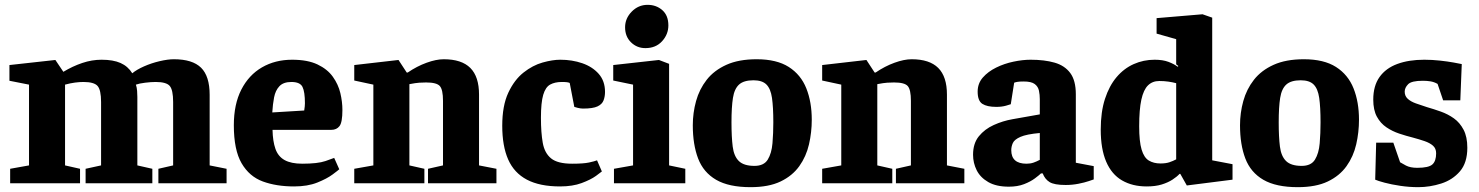

<svg xmlns="http://www.w3.org/2000/svg" viewBox="-20 -758 6118 794"><path d="M22 0V-60L100 -74V-408L19 -424V-489L209 -510L242 -461Q280 -484 320 -497.5Q360 -511 400 -511Q448 -511 478.5 -497.5Q509 -484 527 -455Q545 -470 575.5 -483.5Q606 -497 640 -505Q674 -513 699 -513Q776 -513 811.5 -478Q847 -443 847 -366V-74L917 -60V0H635V-60L696 -74V-336Q696 -386 682 -402.5Q668 -419 624 -419Q605 -419 580.5 -416Q556 -413 542 -408Q546 -396 547 -382Q548 -368 548 -357V-74L610 -60V0H334V-60L398 -74V-336Q398 -386 383.5 -402.5Q369 -419 325 -419Q309 -419 290 -416.5Q271 -414 249 -408V-74L311 -60V0Z M1196 13Q1123 13 1067 -7.5Q1011 -28 979 -83Q947 -138 947 -240Q947 -327 978 -387.5Q1009 -448 1063.5 -479.5Q1118 -511 1188 -511Q1252 -511 1293 -491.5Q1334 -472 1356.5 -440.5Q1379 -409 1387.5 -373Q1396 -337 1396 -303Q1396 -252 1384 -236.5Q1372 -221 1350 -221H1107Q1108 -174 1119 -142.5Q1130 -111 1157 -96Q1184 -81 1230 -81Q1294 -81 1326 -92Q1358 -103 1362 -105L1383 -58Q1379 -54 1355.5 -36.5Q1332 -19 1292 -3Q1252 13 1196 13ZM1106 -293 1238 -301Q1241 -319 1241 -331Q1241 -378 1231 -398.5Q1221 -419 1185 -419Q1152 -419 1135.5 -401.5Q1119 -384 1113.5 -355.5Q1108 -327 1106 -293Z M1445 0V-60L1524 -74V-408L1445 -425V-489L1628 -510L1662 -458H1666Q1704 -484 1744 -498.5Q1784 -513 1815 -513Q1889 -513 1925 -477Q1961 -441 1961 -367V-74L2033 -60V0H1750V-60L1812 -74V-341Q1812 -387 1799 -402Q1786 -417 1742 -417Q1729 -417 1714 -416Q1699 -415 1673 -410V-74L1735 -60V0Z M2296 13Q2212 13 2159 -15Q2106 -43 2081.5 -98.5Q2057 -154 2057 -238Q2057 -321 2082 -374.5Q2107 -428 2145 -458Q2183 -488 2224 -499.5Q2265 -511 2297 -511Q2346 -511 2388 -496.5Q2430 -482 2456 -452.5Q2482 -423 2482 -378Q2482 -359 2476 -343Q2470 -327 2451 -318Q2432 -309 2391 -309Q2381 -309 2369 -312Q2357 -315 2355 -316L2336 -415Q2332 -417 2324.5 -418Q2317 -419 2303 -419Q2275 -419 2255.5 -408.5Q2236 -398 2226.5 -366Q2217 -334 2217 -271Q2217 -210 2224.5 -167.5Q2232 -125 2259 -103Q2286 -81 2346 -81Q2393 -81 2416 -86Q2439 -91 2449 -95L2469 -49Q2466 -46 2444.5 -30.5Q2423 -15 2385.5 -1Q2348 13 2296 13Z M2519 0V-60L2598 -74V-408L2516 -425V-489L2705 -510L2747 -494V-74L2814 -60V0ZM2649 -559Q2614 -559 2589.5 -583Q2565 -607 2565 -645Q2565 -682 2592.5 -710Q2620 -738 2658 -738Q2694 -738 2719 -716Q2744 -694 2744 -653Q2744 -616 2718 -587.5Q2692 -559 2649 -559Z M3084 16Q2994 16 2941.5 -14.5Q2889 -45 2867 -102.5Q2845 -160 2845 -240Q2845 -291 2858.5 -340Q2872 -389 2902.5 -428Q2933 -467 2984 -490Q3035 -513 3109 -513Q3192 -513 3242 -481Q3292 -449 3314.5 -392.5Q3337 -336 3337 -263Q3337 -211 3325.5 -161Q3314 -111 3285.5 -71Q3257 -31 3208 -7.5Q3159 16 3084 16ZM3100 -72Q3139 -72 3155 -98Q3171 -124 3174.5 -165.5Q3178 -207 3178 -252Q3178 -315 3172.5 -353Q3167 -391 3149.5 -408.5Q3132 -426 3096 -426Q3056 -426 3036.5 -408.5Q3017 -391 3011 -353Q3005 -315 3005 -252Q3005 -192 3010 -152Q3015 -112 3035.5 -92Q3056 -72 3100 -72Z M3380 0V-60L3459 -74V-408L3380 -425V-489L3563 -510L3597 -458H3601Q3639 -484 3679 -498.5Q3719 -513 3750 -513Q3824 -513 3860 -477Q3896 -441 3896 -367V-74L3968 -60V0H3685V-60L3747 -74V-341Q3747 -387 3734 -402Q3721 -417 3677 -417Q3664 -417 3649 -416Q3634 -415 3608 -410V-74L3670 -60V0Z M4152 14Q4100 14 4067 -5Q4034 -24 4019 -54Q4004 -84 4004 -118Q4004 -165 4028 -194.5Q4052 -224 4089.5 -241Q4127 -258 4167 -265L4280 -285V-348Q4280 -366 4276.5 -383Q4273 -400 4259 -410.5Q4245 -421 4214 -421Q4196 -421 4187.5 -419.5Q4179 -418 4174 -416L4160 -327Q4158 -326 4140.5 -321Q4123 -316 4100 -316Q4062 -316 4042.5 -328.5Q4023 -341 4023 -379Q4023 -413 4044.5 -437.5Q4066 -462 4099.5 -478.5Q4133 -495 4171 -503Q4209 -511 4242 -511Q4299 -511 4341 -499Q4383 -487 4406 -456Q4429 -425 4429 -368V-85L4503 -71V-16Q4500 -15 4482.5 -9Q4465 -3 4439.5 2Q4414 7 4387 7Q4340 7 4320.5 -5Q4301 -17 4292 -41H4285Q4278 -34 4260 -20.5Q4242 -7 4215 3.5Q4188 14 4152 14ZM4225 -81Q4241 -81 4254 -85.5Q4267 -90 4280 -97V-208Q4225 -203 4200 -192Q4175 -181 4168.5 -166.5Q4162 -152 4162 -137Q4162 -81 4225 -81Z M4722 13Q4663 13 4620 -12Q4577 -37 4554.5 -89.5Q4532 -142 4532 -222Q4532 -295 4549.5 -349Q4567 -403 4597.5 -439Q4628 -475 4668.5 -493Q4709 -511 4755 -511Q4789 -511 4812.5 -502Q4836 -493 4850 -482L4853 -485L4844 -492V-596L4763 -619V-683L4953 -699L4993 -685V-95L5077 -79V-15L4888 9L4861 -39H4858Q4847 -27 4828.5 -15Q4810 -3 4784 5Q4758 13 4722 13ZM4779 -82Q4801 -82 4816 -87Q4831 -92 4844 -99V-414Q4829 -418 4811.5 -420.5Q4794 -423 4774 -423Q4746 -423 4727.5 -405Q4709 -387 4700 -346Q4691 -305 4691 -236Q4691 -173 4701 -139.5Q4711 -106 4731 -94Q4751 -82 4779 -82Z M5347 16Q5257 16 5204.5 -14.5Q5152 -45 5130 -102.5Q5108 -160 5108 -240Q5108 -291 5121.5 -340Q5135 -389 5165.5 -428Q5196 -467 5247 -490Q5298 -513 5372 -513Q5455 -513 5505 -481Q5555 -449 5577.5 -392.5Q5600 -336 5600 -263Q5600 -211 5588.5 -161Q5577 -111 5548.5 -71Q5520 -31 5471 -7.5Q5422 16 5347 16ZM5363 -72Q5402 -72 5418 -98Q5434 -124 5437.5 -165.5Q5441 -207 5441 -252Q5441 -315 5435.5 -353Q5430 -391 5412.5 -408.5Q5395 -426 5359 -426Q5319 -426 5299.5 -408.5Q5280 -391 5274 -353Q5268 -315 5268 -252Q5268 -192 5273 -152Q5278 -112 5298.5 -92Q5319 -72 5363 -72Z M5845 16Q5808 16 5771 10.5Q5734 5 5706 -2.5Q5678 -10 5667 -15L5671 -168H5742L5770 -87Q5776 -83 5794 -73.5Q5812 -64 5841 -64Q5888 -64 5903.5 -78Q5919 -92 5919 -124Q5919 -144 5906 -155.5Q5893 -167 5871 -174.5Q5849 -182 5823 -189Q5795 -196 5766.5 -205.5Q5738 -215 5713.5 -231.5Q5689 -248 5674 -275.5Q5659 -303 5659 -346Q5659 -403 5685 -439.5Q5711 -476 5758.5 -493.5Q5806 -511 5870 -511Q5902 -511 5934 -507.5Q5966 -504 5991 -499.5Q6016 -495 6025 -493L6019 -343H5948L5925 -411Q5911 -419 5896 -421.5Q5881 -424 5864 -424Q5817 -424 5803 -409.5Q5789 -395 5789 -379Q5789 -361 5801.5 -349.5Q5814 -338 5835 -330.5Q5856 -323 5881 -315Q5909 -307 5938.5 -296.5Q5968 -286 5992.5 -268.5Q6017 -251 6032.5 -221.5Q6048 -192 6048 -147Q6048 -85 6017.5 -49.5Q5987 -14 5940 1Q5893 16 5845 16Z"/></svg>

Font: Faustina ExtraBold
Style: Regular
Weight: 800
Designer: Alfonso Garcia
Foundry: http://www.omnibus-type.com
Version: Version 1.200